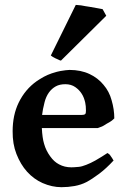

<svg xmlns="http://www.w3.org/2000/svg" viewBox="-20 -758 523 793"><path d="M231.9 -507.8Q228 -507.8 222.2 -511.2Q220.2 -512.2 215.6 -514.2Q210.9 -516.1 209 -517.1Q201.2 -521 198.2 -522.9Q192.4 -526.9 189.9 -528.8L293 -737.8L314.9 -735.8Q320.8 -734.9 333.5 -732.4Q346.2 -730 349.1 -730Q361.3 -728 382.8 -724.1Q400.9 -721.2 403.8 -720.2L418.9 -692.9ZM182.1 -376Q169.9 -358.9 164.1 -335.9Q156.2 -305.2 153.8 -283.2H316.9Q328.1 -283.2 332 -287.1Q335 -290 335 -300.8Q335 -320.8 332 -334Q327.1 -356 317.9 -370.1Q308.1 -386.2 291 -398.2Q273.9 -410.2 250 -410.2Q226.1 -410.2 210 -401.1Q193.8 -392.1 182.1 -376ZM452.1 -269Q445.3 -262.2 439 -257.8Q432.1 -252.9 420.9 -247.1Q419.9 -246.1 412.8 -241.9Q405.8 -237.8 401.9 -235.8Q397.9 -233.9 391.4 -231.9Q384.8 -230 383.8 -229H152.8Q154.8 -188 162.1 -164.1Q169.9 -136.2 187 -112.8Q203.1 -89.8 224.1 -79.1Q246.6 -66.9 274.9 -66.9Q284.7 -66.9 305.2 -68.8Q317.4 -69.8 335.9 -77.1Q354 -84 374 -95.2Q401.9 -111.3 423.8 -126Q427.7 -124 431.2 -121.1Q435.1 -117.2 439 -110.8Q440.9 -107.9 442.4 -106Q443.8 -104 444.8 -102.1Q445.8 -100.1 447 -98.1Q448.2 -96.2 449.2 -95.2Q418.5 -62 389.2 -40Q359.9 -18.1 336.9 -5.9Q314.9 5.4 288.1 10.3Q261.2 15.1 233.9 15.1Q194.8 15.1 155.8 -2Q119.6 -18.1 91.8 -48.8Q64.9 -78.6 47.9 -122.1Q31.7 -163.1 32.2 -215.8Q32.2 -282.7 57.1 -334Q84 -389.2 131.8 -422.9Q143.1 -430.7 161.1 -440.9Q175.3 -448.7 193.8 -455.1Q217.8 -462.9 230 -464.8Q253.9 -468.8 267.1 -469.2Q314 -469.2 350.1 -452.1Q384.3 -436 407.2 -408.2Q431.2 -380.4 440.9 -344.2Q452.1 -306.2 452.1 -269Z"/></svg>

Font: Gentium Basic
Style: Bold
Weight: 700
Designer: J. Victor Gaultney and Annie Olsen
Foundry: SIL International
Version: Version 1.100